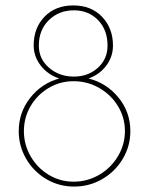

<svg xmlns="http://www.w3.org/2000/svg" viewBox="-20 -679 548 707"><path d="M198 -390Q156 -404 130 -437.5Q104 -471 104 -512Q104 -576 144 -617.5Q184 -659 250 -659Q316 -659 356 -617Q396 -575 396 -511Q396 -470 371 -437Q346 -404 306 -390Q373 -373 416.5 -319.5Q460 -266 460 -196Q460 -141 432 -94Q404 -47 356.5 -19.5Q309 8 253 8Q197 8 150.5 -19.5Q104 -47 76.5 -94Q49 -141 49 -196Q49 -265 91 -318.5Q133 -372 198 -390ZM252 -397Q305 -397 340.5 -429.5Q376 -462 376 -511Q376 -569 341 -605Q306 -641 252 -641Q197 -641 160 -605Q123 -569 123 -511Q123 -462 160.5 -429.5Q198 -397 252 -397ZM251 -10Q302 -10 345.5 -35.5Q389 -61 414.5 -104Q440 -147 440 -196Q440 -246 414.5 -288Q389 -330 345.5 -355Q302 -380 251 -380Q201 -380 159 -355Q117 -330 92.5 -288Q68 -246 68 -196Q68 -147 92.5 -104Q117 -61 159 -35.5Q201 -10 251 -10Z"/></svg>

Font: Josefin Sans Thin
Style: Regular
Weight: 250
Designer: Santiago Orozco
Foundry: Typemade
Version: Version 2.000